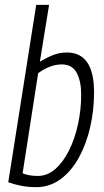

<svg xmlns="http://www.w3.org/2000/svg" viewBox="-20 -760 429 790"><path d="M182 -740 144 -506Q172 -523 198.5 -533.5Q225 -544 255 -544Q367 -544 367 -380Q367 -306 351 -236.5Q335 -167 304.5 -111.5Q274 -56 229.5 -23Q185 10 129 10Q96 10 67.5 4.5Q39 -1 14 -10L129 -740ZM234 -495Q187 -495 137 -459L73 -47Q84 -42 100.5 -39Q117 -36 135 -36Q175 -36 207.5 -64.5Q240 -93 264 -141Q288 -189 301 -249Q314 -309 314 -371Q314 -426 295.5 -460.5Q277 -495 234 -495Z"/></svg>

Font: Georama SemiCondensed Light
Style: Italic
Weight: 300
Width: 4
Italic angle: -9°
Designer: Jean-Baptiste Levee
Foundry: Production Type
Version: Version 1.000